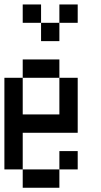

<svg xmlns="http://www.w3.org/2000/svg" viewBox="-20 -937 457 873"><path d="M0 -166.7V-583.3H83.3V-416.7H250V-583.3H333.3V-333.3H83.3V-166.7ZM166.7 -833.3H83.3V-916.7H166.7ZM166.7 -750V-833.3H250V-750ZM333.3 -166.7H250V-250H333.3ZM333.3 -833.3H250V-916.7H333.3ZM83.3 -166.7H250V-83.3H83.3ZM83.3 -583.3V-666.7H250V-583.3Z"/></svg>

Font: Galmuri11 Condensed
Style: Regular
Weight: 400
Width: 3
Designer: Lee Minseo (quiple)
Version: Version 2.399;hotconv 1.1.1;makeotfexe 2.6.0 DEVELOPMENT